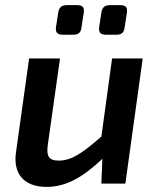

<svg xmlns="http://www.w3.org/2000/svg" viewBox="-20 -719 621 752"><path d="M226 -583H268C287 -583 297 -592 299 -611L308 -669C311 -689 305 -699 281 -699H243C221 -699 211 -690 208 -669L199 -611C197 -591 206 -583 226 -583ZM395 -583H437C456 -583 466 -592 468 -611L477 -669C480 -689 474 -699 450 -699H412C390 -699 380 -690 377 -669L368 -611C366 -591 375 -583 395 -583ZM419 -490 377 -184C304 -121 262 -90 210 -90C171 -90 160 -107 168 -157L215 -490H94L43 -125C30 -41 71 13 163 13C237 13 303 -23 381 -97L377 0H471L539 -490Z"/></svg>

Font: Exo 2 Semi Bold
Style: Italic
Weight: 600
Italic angle: -8°
Designer: Natanael Gama
Version: Version 1.001;PS 001.001;hotconv 1.0.88;makeotf.lib2.5.64775